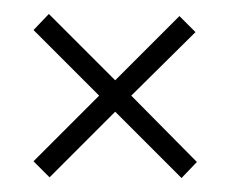

<svg xmlns="http://www.w3.org/2000/svg" viewBox="-20 -377 330 275"><path d="M122 -240 28 -334 50 -357 145 -262 237 -354 260 -331 168 -240 262 -145 240 -122 145 -217 51 -123 28 -146Z"/></svg>

Font: Glametrix
Style: Light
Weight: 300
Designer: gluk
Foundry: gluk
Version: Version 0.40